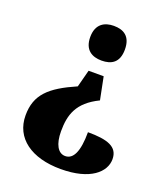

<svg xmlns="http://www.w3.org/2000/svg" viewBox="-135 -635 799 921"><g transform="rotate(20 264.5 -174.5)"><path d="M288 -541C241 -541 199 -519 199 -452C199 -385 241 -364 288 -364C338 -364 376 -385 376 -452C376 -519 338 -541 288 -541ZM347 -182 324 -297H247L224 -209C94 -152 36 -99 36 7C36 123 132 192 282 192C433 192 500 128 500 63C500 -1 445 -19 345 -19C345 80 322 126 281 126C244 126 222 86 222 21C222 -63 242 -131 347 -182Z"/></g></svg>

Font: Noto Serif Sinhala SemiCondensed Black
Style: Regular
Weight: 900
Width: 4
Designer: Jelle Bosma - Monotype Design Team
Foundry: Monotype Imaging Inc.
Version: Version 2.007